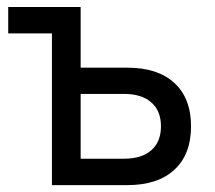

<svg xmlns="http://www.w3.org/2000/svg" viewBox="-20 -538 626 558"><path d="M130.9 0V-440.9H3.9V-517.6H214.4V-341.3H350.1Q438.5 -341.3 486.8 -296.9Q535.2 -252.4 535.2 -170.9Q535.2 -89.4 486.8 -44.7Q438.5 0 350.1 0ZM214.4 -76.7H339.8Q391.6 -76.7 419.7 -101.3Q447.8 -126 447.8 -170.9Q447.8 -215.8 419.7 -240.5Q391.6 -265.1 339.8 -265.1H214.4Z"/></svg>

Font: Cascadia Mono SemiLight
Style: Regular
Weight: 350
Monospace: yes
Designer: Aaron Bell
Foundry: Saja Typeworks
Version: Version 2404.023; ttfautohint (v1.8.4)